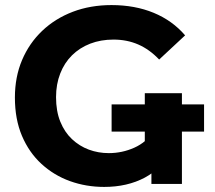

<svg xmlns="http://www.w3.org/2000/svg" viewBox="-20 -732 856 764"><path d="M394.5 11.8Q322.7 11.8 258.7 -11.2Q194.7 -34.2 145.1 -79.7Q95.5 -125.2 67.4 -191.4Q39.3 -257.6 39.3 -344Q39.3 -425.6 67.7 -492.8Q96.1 -560 147.8 -609.2Q199.6 -658.4 269.7 -685.1Q339.8 -711.8 423.8 -711.8Q516.9 -711.8 591.5 -681Q666.1 -650.2 716.6 -591.3L613.3 -495.1Q574.9 -535.5 530 -555Q485.2 -574.5 431.6 -574.5Q381.1 -574.5 339 -558.3Q297 -542 266.5 -511.9Q236.1 -481.8 219.6 -439.3Q203 -396.9 203 -345.4Q203 -289.6 220 -247.8Q236.9 -206.1 266.5 -178.3Q296 -150.6 333.6 -136.6Q371.1 -122.7 413 -122.7Q466 -122.7 514.2 -144.2Q562.3 -165.7 592.6 -210.6L661.8 -143.7Q626.4 -62.5 556.5 -25.4Q486.6 11.8 394.5 11.8ZM582.5 0V-91.8L556.2 -110.2V-361.2H703.9V0ZM424.1 -208.4V-316.6H792V-208.4Z"/></svg>

Font: Montserrat Alternates Thin
Style: Regular
Weight: 100
Designer: Julieta Ulanovsky
Foundry: Julieta Ulanovsky
Version: Version 9.000